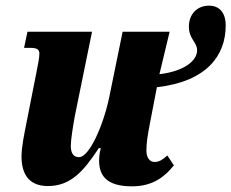

<svg xmlns="http://www.w3.org/2000/svg" viewBox="-20 -648 817 678"><path d="M446 10C523 10 564 -27 594 -64L571 -99C554 -84 542 -76 526 -76C509 -76 497 -91 497 -116C497 -142 501 -169 509 -210L534 -340C709 -360 777 -451 777 -558C777 -603 755 -628 718 -628C676 -628 647 -598 647 -554C647 -510 676 -500 676 -470C676 -436 635 -397 543 -386L579 -536H413L366 -306C346 -208 296 -93 259 -93C239 -93 230 -108 230 -133C230 -154 238 -204 244 -237L305 -536H77L65 -479H87C111 -479 119 -473 119 -459C119 -443 115 -426 108 -389L73 -212C66 -176 56 -130 56 -95C56 -39 78 9 149 9C231 9 276 -45 329 -125H336C332 -111 330 -94 330 -81C330 -30 354 10 446 10Z"/></svg>

Font: Noto Serif ExtraCondensed Black
Style: Italic
Weight: 900
Width: 2
Italic angle: -12°
Designer: Monotype Design Team
Foundry: Monotype Imaging Inc.
Version: Version 2.014